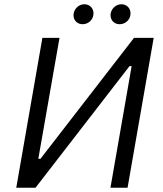

<svg xmlns="http://www.w3.org/2000/svg" viewBox="-20 -877 762 897"><path d="M56 0H146L585 -568H595L496 0H576L698 -700H606L169 -135H159L258 -700H178ZM362 -764C388 -762 412 -780 416 -806C421 -832 404 -855 378 -857C352 -859 329 -840 324 -814C320 -788 336 -766 362 -764ZM535 -764C561 -762 585 -780 589 -806C594 -832 577 -855 551 -857C525 -859 502 -840 497 -814C493 -788 509 -766 535 -764Z"/></svg>

Font: Fixel Display 20240404
Style: Italic
Weight: 400
Italic angle: -10°
Designer: AlfaBravo + MacPaw
Foundry: Kyrylo Tkachov, Marchela Mozhyna, Serhii Makarenko, Maria Weinstein, Zakhar Kryvoshyya
Version: Version 1.211;Glyphs 3.2 (3225)